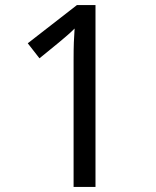

<svg xmlns="http://www.w3.org/2000/svg" viewBox="-20 -734 612 754"><path d="M355 0H269V-499Q269 -542 270 -568Q271 -594 273 -622Q257 -606 244 -595Q231 -584 211 -567L135 -505L89 -564L282 -714H355Z"/></svg>

Font: Noto Sans Gothic
Style: Regular
Weight: 400
Designer: Monotype Design Team
Foundry: Monotype Imaging Inc.
Version: Version 2.001; ttfautohint (v1.8.4.7-5d5b)